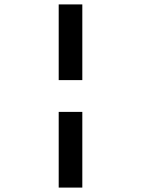

<svg xmlns="http://www.w3.org/2000/svg" viewBox="-20 -720 640 870"><path d="M246 -213H353V130H246ZM353 -357H246V-700H353Z"/></svg>

Font: PT Mono
Style: Bold
Weight: 700
Monospace: yes
Designer: A.Korolkova, I.Chaeva
Foundry: ParaType Ltd
Version: Version 1.000 OFL